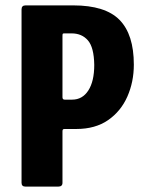

<svg xmlns="http://www.w3.org/2000/svg" viewBox="-20 -693 542 713"><path d="M477 -453Q477 -389 453 -334.5Q429 -280 381.5 -247Q334 -214 263 -214H220Q215 -214 213.5 -212Q212 -210 212 -205V-14Q212 0 196 0H75Q60 0 60 -14V-658Q60 -673 75 -673H252Q371 -673 424 -619Q477 -565 477 -453ZM212 -332Q212 -323 220 -323H248Q286 -323 308 -357Q330 -391 330 -452Q329 -517 306.5 -543Q284 -569 246 -569H219Q215 -569 213.5 -568Q212 -567 212 -560Z"/></svg>

Font: Glory ExtraBold
Style: Regular
Weight: 800
Designer: Robert Leuschke
Foundry: Robert Leuschke
Version: Version 1.011